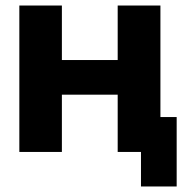

<svg xmlns="http://www.w3.org/2000/svg" viewBox="-20 -550 680 695"><path d="M619.5 125V-126.3H560.7V-530H406V-332.7H204V-530H50V0H204V-207.3H406V0H490.3V125Z"/></svg>

Font: Golos Text VF
Style: Regular
Weight: 400
Designer: A.Korolkova, Vitaly Kuzmin
Foundry: ParaType Ltd
Version: Version 2.005